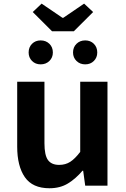

<svg xmlns="http://www.w3.org/2000/svg" viewBox="-20 -1000 677 1034"><path d="M246.4 13.8Q155.3 13.8 113.9 -45.8Q72.6 -105.3 72.6 -210.6V-559.8H219.4V-228.7Q219.4 -164.3 238.3 -138.2Q257.3 -112 298.6 -112Q332.7 -112 358.4 -128.6Q384.1 -145.2 412 -182.1V-559.8H558.8V0H438.9L427.9 -80.6H424.3Q388.2 -37.8 346 -12Q303.8 13.8 246.4 13.8ZM260.1 -831.8 156.4 -935.2 204.1 -980.5 316.2 -904.2H321L432.9 -980.5L481.5 -935.2L377.9 -831.8ZM198.8 -653.4Q170.8 -653.4 152.5 -671.7Q134.2 -690 134.2 -717.3Q134.2 -745.8 152.5 -764.1Q170.8 -782.4 198.8 -782.4Q227.3 -782.4 246 -764.1Q264.7 -745.8 264.7 -717.3Q264.7 -690 246 -671.7Q227.3 -653.4 198.8 -653.4ZM438.9 -653.4Q410.7 -653.4 392 -671.7Q373.3 -690 373.3 -717.3Q373.3 -745.8 392 -764.1Q410.7 -782.4 438.9 -782.4Q467.2 -782.4 485.5 -764.1Q503.8 -745.8 503.8 -717.3Q503.8 -690 485.5 -671.7Q467.2 -653.4 438.9 -653.4Z"/></svg>

Font: Noto Sans HK Thin
Style: Regular
Weight: 100
Designer: Ryoko NISHIZUKA 西塚涼子 (kana, bopomofo & ideographs); Paul D. Hunt (Latin, Greek & Cyrillic); Sandoll Communications 산돌커뮤니
Foundry: Adobe
Version: Version 2.004-H2;hotconv 1.0.118;makeotfexe 2.5.65603